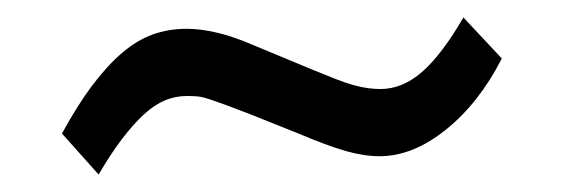

<svg xmlns="http://www.w3.org/2000/svg" viewBox="-20 -410 646 220"><path d="M93 -210Q107 -234 120 -251Q133 -268 145 -279Q157 -290 169 -295Q181 -300 194 -300Q201 -300 206.5 -299.5Q212 -299 219.5 -296.5Q227 -294 238 -290Q249 -286 267 -279L322 -257Q355 -243 376 -237Q397 -231 415 -231Q453 -231 491 -261.5Q529 -292 555 -343L511 -390Q486 -347 463.5 -327.5Q441 -308 416 -308Q409 -308 401.5 -309Q394 -310 385 -312.5Q376 -315 364.5 -319.5Q353 -324 336 -331L271 -358Q248 -368 229 -372.5Q210 -377 194 -377Q173 -377 155 -370.5Q137 -364 120 -349.5Q103 -335 86 -312.5Q69 -290 51 -257Z"/></svg>

Font: Involve
Style: Regular
Weight: 400
Designer: Stefan Peev
Foundry: Context Ltd.
Version: Version 1.001